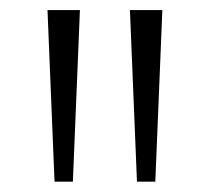

<svg xmlns="http://www.w3.org/2000/svg" viewBox="-20 -828 417 382"><path d="M88.5 -466.5 74.5 -808H139L125 -466.5ZM252.5 -466.5 238.5 -808H303L289 -466.5Z"/></svg>

Font: Encode Sans SC SemiExpanded Light
Style: Regular
Weight: 300
Width: 6
Designer: Multiple Designers
Foundry: Impallari Type
Version: Version 3.002